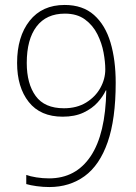

<svg xmlns="http://www.w3.org/2000/svg" viewBox="-20 -744 548 775"><path d="M447 -410Q447 -263 414.5 -170Q382 -77 321.5 -33Q261 11 179 11Q154 11 128.5 7.5Q103 4 86 -1V-38Q102 -32 127 -28Q152 -24 178 -24Q286 -24 346 -113.5Q406 -203 409 -379H407Q396 -355 374 -330.5Q352 -306 317 -289.5Q282 -273 233 -273Q143 -273 96 -332.5Q49 -392 49 -490Q49 -596 99.5 -660Q150 -724 241 -724Q314 -724 359.5 -683.5Q405 -643 426 -572.5Q447 -502 447 -410ZM242 -689Q167 -689 127.5 -637Q88 -585 88 -490Q88 -406 124 -356.5Q160 -307 238 -307Q290 -307 327.5 -330Q365 -353 385 -389Q405 -425 405 -464Q405 -494 398 -532Q391 -570 373 -606Q355 -642 323 -665.5Q291 -689 242 -689Z"/></svg>

Font: Noto Sans Ethiopic SemiCondensed ExtraLight
Style: Regular
Weight: 200
Width: 4
Designer: Monotype Design Team
Foundry: Monotype Imaging Inc.
Version: Version 2.102; ttfautohint (v1.8.4.7-5d5b)